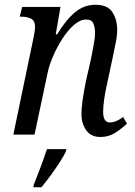

<svg xmlns="http://www.w3.org/2000/svg" viewBox="-20 -565 568 806"><path d="M401 10Q362 10 342 -18Q322 -46 322 -87Q322 -111 326.5 -143Q331 -175 341 -226L359 -304Q362 -318 366.5 -340.5Q371 -363 375 -386.5Q379 -410 379 -428Q379 -447 372.5 -465Q366 -483 342 -483Q316 -483 290 -460Q264 -437 241 -401Q218 -365 201.5 -326Q185 -287 179 -255L125 0H36L120 -403Q127 -435 127 -453Q127 -478 110.5 -486.5Q94 -495 70 -495H63L73 -536H234L214 -421H220Q257 -482 295 -513.5Q333 -545 381 -545Q432 -545 452 -513.5Q472 -482 472 -440Q472 -414 465 -382Q458 -350 453 -323L428 -206Q421 -175 417 -146Q413 -117 413 -96Q413 -51 441 -51Q467 -51 497 -74L513 -46Q492 -26 464.5 -8Q437 10 401 10ZM122 210Q135 178 150.5 136.5Q166 95 177 61H259L257 69Q249 88 230.5 116.5Q212 145 191 173.5Q170 202 154 221H120Z"/></svg>

Font: Noto Serif Condensed
Style: Italic
Weight: 400
Width: 3
Italic angle: -12°
Designer: Monotype Design Team
Foundry: Monotype Imaging Inc.
Version: Version 2.014; ttfautohint (v1.8.4.7-5d5b)